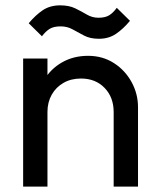

<svg xmlns="http://www.w3.org/2000/svg" viewBox="-20 -692 588 712"><path d="M401.5 0V-276.5Q401.5 -331.2 367.9 -366Q334.2 -400.8 280.4 -400.8Q243.8 -400.8 215.8 -384.9Q187.8 -369 171.9 -341Q156 -313 156 -276.8L118.5 -297.8Q118.5 -352 142.9 -394.1Q167.2 -436.2 209.9 -460.6Q252.6 -485 306.5 -485Q360.5 -485 402.4 -458.1Q444.2 -431.2 468 -387.6Q491.8 -344 491.8 -294.5V0ZM65.8 0V-475H156V0ZM346.8 -548.2Q314.5 -548.2 291.9 -560Q269.2 -571.8 249.4 -583Q229.5 -594.2 204.8 -594.2Q179 -594.2 164 -584.9Q149 -575.5 135.5 -557.5L86.5 -605.8Q111.8 -636 138.6 -654.1Q165.5 -672.2 203.2 -672.2Q236.2 -672.2 259.1 -661Q282 -649.8 302 -638Q322 -626.2 345.2 -626.2Q370.5 -626.2 385.4 -635.6Q400.2 -645 413 -663L462 -614.8Q436.8 -584.5 410 -566.4Q383.2 -548.2 346.8 -548.2Z"/></svg>

Font: Outfit Thin
Style: Regular
Weight: 100
Designer: Rodrigo Fuenzalida
Foundry: fragTYPE
Version: Version 1.100;gftools[0.9.27]